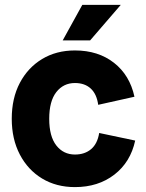

<svg xmlns="http://www.w3.org/2000/svg" viewBox="-20 -750 596 784"><path d="M286 14Q210 14 152 -21Q94 -56 61 -119Q28 -182 28 -265Q28 -349 61 -411.5Q94 -474 152 -509Q210 -544 286 -544Q381 -544 445.5 -493.5Q510 -443 529 -355L381 -322Q375 -366 350.5 -388.5Q326 -411 286 -411Q239 -411 210 -374Q181 -337 181 -265Q181 -193 210 -156Q239 -119 286 -119Q326 -119 352 -141Q378 -163 385 -207L532 -176Q513 -88 447 -37Q381 14 286 14ZM348 -585H236L316 -730H473Z"/></svg>

Font: Radio Canada Big
Style: Regular
Weight: 400
Designer: Étienne Aubert Bonn
Foundry: Coppers and Brasses
Version: Version 1.001